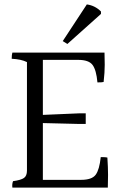

<svg xmlns="http://www.w3.org/2000/svg" viewBox="-20 -947 558 869"><path d="M437 -884 285 -748 264 -761 373 -927Q410 -922 437 -895ZM174 -133H347Q396 -133 413 -156Q430 -179 436 -236Q459 -236 466 -234Q469 -189 469 -155.5Q469 -122 468 -98H36Q34 -114 39 -127Q75 -132 88.5 -141.5Q102 -151 102 -175V-666Q76 -679 33 -681Q33 -700 36 -709H453Q454 -688 454 -653.5Q454 -619 449 -576Q443 -574 421 -574Q416 -630 399 -653Q382 -676 334 -676H174V-427L338 -434H368V-386H338L174 -390Z"/></svg>

Font: Halant
Style: Regular
Weight: 400
Designer: Hitesh Malaviya (Devanagari), Satya Rajpurohit (Latin)
Foundry: Indian Type Foundry
Version: Version 1.100;PS 1.0;hotconv 1.0.78;makeotf.lib2.5.61930; tt